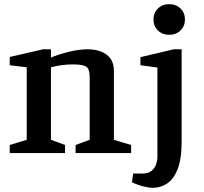

<svg xmlns="http://www.w3.org/2000/svg" viewBox="-20 -739 987 927"><path d="M27 0V-39L109 -64V-414L27 -424V-464L188 -501H226V-461Q241 -468 271 -477.5Q301 -487 336 -494Q371 -501 403 -501Q437 -501 465.5 -491Q494 -481 512 -458Q530 -435 530 -396V-64L613 -39V0H345V-39L413 -64V-367Q413 -405 397 -416.5Q381 -428 333 -428Q301 -428 274.5 -424Q248 -420 226 -414V-64L294 -39V0ZM717 168Q702 168 674.5 161.5Q647 155 617 141L623 99H668Q695 99 711 86.5Q727 74 733.5 55Q740 36 740 19V-413L658 -424V-463L819 -501H857V-56Q857 29 837.5 78Q818 127 786 147.5Q754 168 717 168ZM797 -571Q764 -571 742.5 -592Q721 -613 721 -645Q721 -677 742.5 -698Q764 -719 797 -719Q830 -719 851.5 -698Q873 -677 873 -645Q873 -613 851.5 -592Q830 -571 797 -571Z"/></svg>

Font: Manuale SemiBold
Style: Regular
Weight: 600
Version: Version 1.002